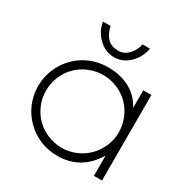

<svg xmlns="http://www.w3.org/2000/svg" viewBox="-159 -810 912 945"><g transform="rotate(30 297.5 -337.5)"><path d="M499 0V-115Q461 -53 409.5 -24Q358 5 292 5Q240 5 194.5 -14Q149 -33 114 -68Q79 -102 59.5 -148.5Q40 -195 40 -246Q40 -297 59.5 -343.5Q79 -390 114 -425Q149 -460 194.5 -479Q240 -498 292 -498Q364 -498 416.5 -470Q469 -442 499 -387V-486H545V0ZM145 -393Q117 -365 101 -326.5Q85 -288 85 -246Q85 -204 101 -166Q117 -128 145 -100Q173 -72 211.5 -56Q250 -40 292 -40Q333 -40 371 -56Q409 -72 437 -100Q465 -128 481.5 -166Q498 -204 498 -246Q498 -288 482 -326.5Q466 -365 438 -393Q410 -421 372 -437Q334 -453 292 -453Q250 -453 211.5 -437Q173 -421 145 -393ZM158 -680H201Q211 -637 233 -615Q255 -593 294 -593Q326 -593 350.5 -617.5Q375 -642 383 -680H425Q415 -626 377.5 -590.5Q340 -555 292 -555Q243 -555 204.5 -591.5Q166 -628 158 -680Z"/></g></svg>

Font: Sulphur Point Light
Style: Regular
Weight: 300
Designer: Noponies / Dale Sattler
Foundry: Noponies
Version: Version 1.000; ttfautohint (v1.8)